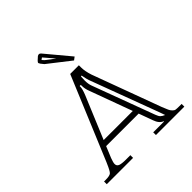

<svg xmlns="http://www.w3.org/2000/svg" viewBox="-175 -740 856 856"><g transform="rotate(-45 253.0 -312.0)"><path d="M8.8 0V-17.1H20Q44.9 -17.1 52.7 -24.2Q60.5 -31.2 74.7 -64.5Q76.2 -67.9 77.1 -69.8L241.2 -462.9H295.9V-458V-449.2Q295.9 -425.8 306.2 -394L425.8 -69.8Q434.6 -48.8 437.7 -41.3Q440.9 -33.7 447.8 -26.4Q454.6 -19 461.7 -18.1Q468.8 -17.1 482.9 -17.1H498V0H318.8V-17.1H387.2V-19Q366.2 -26.4 356 -56.2L332 -122.1H127L105 -68.8Q97.2 -47.9 97.2 -39.1Q97.2 -26.4 108.6 -21.7Q120.1 -17.1 147 -17.1H174.8V0ZM321.8 -148.9 248 -350.1Q240.2 -370.1 240.2 -389.2V-393.1V-395H232.9V-393.1V-391.1Q232.9 -377 222.2 -350.1L138.2 -148.9ZM267.1 -420.9Q267.1 -415.5 266.6 -407.2Q266.1 -398.9 266.1 -396Q266.1 -374 272 -358.9L380.9 -65.9Q386.2 -51.3 392.6 -45.2Q398.9 -39.1 411.1 -34.2Q409.2 -38.1 401.9 -60.1L280.8 -384.8Q277.3 -393.6 272 -421.9ZM204.1 -604 194.8 -597.2 204.1 -586.9 246.1 -555.2ZM195.8 -621.1Q200.2 -624 205.1 -624Q209 -624 213.9 -619.1L310.1 -503.9L295.9 -493.2L190.9 -575.2L179.2 -589.8Q174.8 -596.7 174.8 -598.1Q174.8 -601.6 181.2 -607.9Z"/></g></svg>

Font: FoglihtenNo01
Style: Regular
Weight: 500
Version: Version 0.61